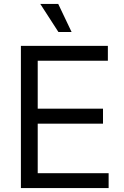

<svg xmlns="http://www.w3.org/2000/svg" viewBox="-20 -962 635 982"><path d="M86.9 0V-727.5H531.7V-651.4H172.9V-406.2H506.8V-329.6H172.9V-76.2H535.6V0ZM278.8 -798.3 186 -941.9H277.8L346.2 -798.3Z"/></svg>

Font: V-Inter
Style: Regular-375
Weight: 375
Designer: Rasmus Andersson
Foundry: rsms
Version: Version 4.000;git-4146feb